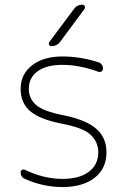

<svg xmlns="http://www.w3.org/2000/svg" viewBox="-20 -794 522 804"><path d="M231.4 -618.2Q217.8 -600.6 195.3 -600.6Q188.5 -600.6 185.5 -606.9Q182.6 -613.3 186.5 -618.2L290 -756.8Q302.7 -774.4 324.2 -774.4Q331.1 -774.4 334.5 -768.6Q337.9 -762.7 334 -756.8ZM66.4 -421.9Q66.4 -483.4 114.3 -520.5Q162.1 -557.6 241.2 -557.6Q316.4 -557.6 392.6 -533.2Q411.1 -526.4 411.1 -505.9Q411.1 -499 405.3 -495.1Q399.4 -491.2 392.6 -493.2Q312.5 -522.5 241.2 -522.5Q174.8 -522.5 137.7 -495.6Q100.6 -468.8 100.6 -421.9Q100.6 -381.8 130.4 -355Q160.2 -328.1 245.1 -311.5Q337.9 -293 381.8 -255.9Q425.8 -218.8 425.8 -156.2Q425.8 -87.9 376 -49.3Q326.2 -10.7 241.2 -10.7Q161.1 -10.7 84 -44.9Q66.4 -52.7 66.4 -72.3Q66.4 -79.1 72.3 -82.5Q78.1 -85.9 84 -83Q164.1 -44.9 241.2 -44.9Q312.5 -44.9 352.1 -74.7Q391.6 -104.5 391.6 -156.2Q391.6 -197.3 361.3 -228Q331.1 -258.8 237.3 -276.4Q147.5 -293.9 106.9 -328.1Q66.4 -362.3 66.4 -421.9Z"/></svg>

Font: Gen Jyuu Gothic ExtraLight
Style: Regular
Weight: 100
Designer: [Source Han Sans]
Ryoko NISHIZUKA  (kana & ideographs); Paul D. Hunt (Latin, Greek & Cyrillic); Wenlong ZHANG  (bopomofo
Version: Version 1.002.20150607